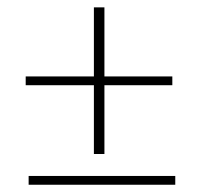

<svg xmlns="http://www.w3.org/2000/svg" viewBox="-20 -509 557 529"><path d="M462.9 0H58.9V-24.2H462.9ZM267.7 -298.4H454.8V-274.2H267.7V-84.7H238.7V-274.2H50.8V-298.4H238.7V-488.7H267.7Z"/></svg>

Font: Playfair Display
Style: Regular
Weight: 400
Designer: Claus Eggers Sørensen
Foundry: Claus Eggers Sørensen
Version: Version 1.005; ttfautohint (v1.2) -l 10 -r 42 -G 200 -x 21 -